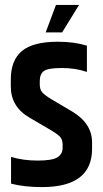

<svg xmlns="http://www.w3.org/2000/svg" viewBox="-20 -757 418 782"><path d="M24 -434Q24 -511 69 -549Q114 -587 216 -587Q282 -587 334 -571V-464Q288 -480 231.5 -480Q175 -480 158.5 -467.5Q142 -455 142 -427V-413Q142 -393 151.5 -381.5Q161 -370 189 -353L272 -304Q355 -255 355 -177V-151Q355 5 151 5Q79 5 25 -9V-118Q74 -103 133 -103Q192 -103 213.5 -116Q235 -129 235 -155V-169Q235 -189 223.5 -201Q212 -213 175 -234L100 -278Q24 -322 24 -405ZM208 -737H302L233 -625H166Z"/></svg>

Font: Khand Semibold
Style: Regular
Weight: 600
Designer: Devanagari: Sanchit Sawaria, Jyotish Sonowal; Latin: Satya Rajpurohit
Foundry: Indian Type Foundry
Version: Version 1.100;PS 1.0;hotconv 1.0.78;makeotf.lib2.5.61930; tt